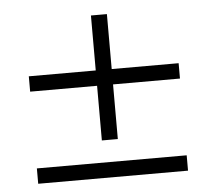

<svg xmlns="http://www.w3.org/2000/svg" viewBox="-44 -576 687 623"><g transform="rotate(-5 300.0 -264.5)"><path d="M274 -122V-300H56V-350H274V-529H326V-350H544V-300H326V-122ZM56 0V-50H544V0Z"/></g></svg>

Font: Nunito Sans 12pt Light
Style: Regular
Weight: 300
Designer: Vernon Adams
Foundry: Vernon Adams
Version: Version 3.101;gftools[0.9.27]